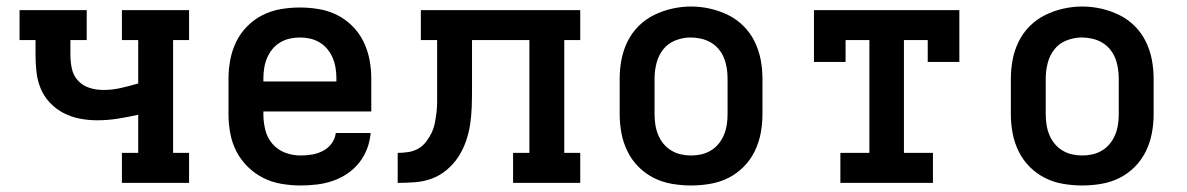

<svg xmlns="http://www.w3.org/2000/svg" viewBox="-20 -561 3640 589"><path d="M354 0V-92H404V-209Q373 -202 341.5 -197Q310 -192 278 -192Q251 -192 225 -197Q199 -202 175.5 -214Q152 -226 133.5 -245.5Q115 -265 105 -289Q95 -313 92 -339.5Q89 -366 89 -392V-438H40V-530H246V-438H196V-392Q196 -371 200.5 -350Q205 -329 219.5 -313.5Q234 -298 254.5 -291.5Q275 -285 297 -285Q324 -285 350.5 -291Q377 -297 404 -305V-438H354V-530H560V-438H511V-92H560V0Z M902 8Q873 8 843.5 3Q814 -2 788 -15Q762 -28 740.5 -49Q719 -70 705.5 -96Q692 -122 686.5 -151.5Q681 -181 681 -210V-320Q681 -349 686.5 -378Q692 -407 705 -433.5Q718 -460 739 -481Q760 -502 786 -515Q812 -528 841.5 -533Q871 -538 900 -538Q929 -538 958.5 -533Q988 -528 1014 -515Q1040 -502 1061 -481Q1082 -460 1095 -433.5Q1108 -407 1113.5 -378Q1119 -349 1119 -320V-219H788V-210Q788 -186 794 -162Q800 -138 816 -119.5Q832 -101 855 -92.5Q878 -84 902 -84Q920 -84 937.5 -87Q955 -90 970.5 -98Q986 -106 997 -120.5Q1008 -135 1010 -153H1117Q1115 -128 1106 -104.5Q1097 -81 1081.5 -61.5Q1066 -42 1045 -28Q1024 -14 1000.5 -6Q977 2 952 5Q927 8 902 8ZM1012 -311V-320Q1012 -336 1009.5 -352Q1007 -368 1001 -382.5Q995 -397 985 -409.5Q975 -422 961 -430.5Q947 -439 931.5 -442.5Q916 -446 900 -446Q884 -446 868.5 -442.5Q853 -439 839 -430.5Q825 -422 815 -409.5Q805 -397 799 -382.5Q793 -368 790.5 -352Q788 -336 788 -320V-311Z M1200 0V-92Q1216 -92 1232.5 -94.5Q1249 -97 1263 -105Q1277 -113 1287 -126Q1297 -139 1304 -153.5Q1311 -168 1314 -184Q1317 -200 1319 -216Q1321 -232 1321 -248.5Q1321 -265 1321 -281Q1321 -281 1321 -281Q1321 -281 1321 -281V-283Q1321 -283 1321 -283Q1321 -283 1321 -283V-438H1271V-530H1760V-438H1711V-92H1760V0H1554V-92H1604V-438H1428V-283Q1428 -257 1427 -230.5Q1426 -204 1422 -178Q1418 -152 1409 -126.5Q1400 -101 1385.5 -79Q1371 -57 1350 -39.5Q1329 -22 1304.5 -13Q1280 -4 1253.5 -2Q1227 0 1200 0Z M2100 8Q2071 8 2041.5 3Q2012 -2 1986 -15Q1960 -28 1939 -49Q1918 -70 1905 -96.5Q1892 -123 1886.5 -152Q1881 -181 1881 -210V-320Q1881 -349 1886.5 -378Q1892 -407 1905 -433.5Q1918 -460 1939 -481Q1960 -502 1986.5 -515Q2013 -528 2042 -534.5Q2071 -541 2100 -541Q2129 -541 2158 -534.5Q2187 -528 2213.5 -515Q2240 -502 2261 -481Q2282 -460 2295 -433.5Q2308 -407 2313.5 -378Q2319 -349 2319 -320V-210Q2319 -181 2313.5 -152Q2308 -123 2295 -96.5Q2282 -70 2261 -49Q2240 -28 2214 -15Q2188 -2 2158.5 3Q2129 8 2100 8ZM2100 -84Q2116 -84 2131.5 -87.5Q2147 -91 2161 -99.5Q2175 -108 2185 -120.5Q2195 -133 2201 -147.5Q2207 -162 2209.5 -178Q2212 -194 2212 -210V-320Q2212 -336 2209.5 -352Q2207 -368 2201 -383Q2195 -398 2184.5 -410.5Q2174 -423 2160 -431Q2146 -439 2130 -442.5Q2114 -446 2098 -446Q2075 -446 2052 -437Q2029 -428 2014.5 -409.5Q2000 -391 1994 -367.5Q1988 -344 1988 -320V-210Q1988 -194 1990.5 -178Q1993 -162 1999 -147.5Q2005 -133 2015 -120.5Q2025 -108 2039 -99.5Q2053 -91 2068.5 -87.5Q2084 -84 2100 -84Z M2558 0V-92H2647V-438H2574V-371H2477V-530H2923V-371H2826V-438H2753V-92H2842V0Z M3300 8Q3271 8 3241.5 3Q3212 -2 3186 -15Q3160 -28 3139 -49Q3118 -70 3105 -96.5Q3092 -123 3086.5 -152Q3081 -181 3081 -210V-320Q3081 -349 3086.5 -378Q3092 -407 3105 -433.5Q3118 -460 3139 -481Q3160 -502 3186.5 -515Q3213 -528 3242 -534.5Q3271 -541 3300 -541Q3329 -541 3358 -534.5Q3387 -528 3413.5 -515Q3440 -502 3461 -481Q3482 -460 3495 -433.5Q3508 -407 3513.5 -378Q3519 -349 3519 -320V-210Q3519 -181 3513.5 -152Q3508 -123 3495 -96.5Q3482 -70 3461 -49Q3440 -28 3414 -15Q3388 -2 3358.5 3Q3329 8 3300 8ZM3300 -84Q3316 -84 3331.5 -87.5Q3347 -91 3361 -99.5Q3375 -108 3385 -120.5Q3395 -133 3401 -147.5Q3407 -162 3409.5 -178Q3412 -194 3412 -210V-320Q3412 -336 3409.5 -352Q3407 -368 3401 -383Q3395 -398 3384.5 -410.5Q3374 -423 3360 -431Q3346 -439 3330 -442.5Q3314 -446 3298 -446Q3275 -446 3252 -437Q3229 -428 3214.5 -409.5Q3200 -391 3194 -367.5Q3188 -344 3188 -320V-210Q3188 -194 3190.5 -178Q3193 -162 3199 -147.5Q3205 -133 3215 -120.5Q3225 -108 3239 -99.5Q3253 -91 3268.5 -87.5Q3284 -84 3300 -84Z"/></svg>

Font: Iosevka Curly Slab SmBdEx
Style: Regular
Weight: 600
Width: 7
Monospace: yes
Designer: Belleve Invis
Foundry: Belleve Invis
Version: Version 11.1.0; ttfautohint (v1.8.3)